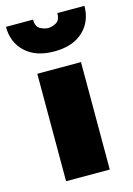

<svg xmlns="http://www.w3.org/2000/svg" viewBox="-133 -737 550 794"><g transform="rotate(-15 142.0 -340.5)"><path d="M-26 -681H90Q90 -650 108.5 -640.5Q127 -631 142 -631Q157 -631 175.5 -640.5Q194 -650 194 -681H310Q310 -614 265.5 -572.5Q221 -531 142 -531Q63 -531 18.5 -572.5Q-26 -614 -26 -681ZM49 -460H236V0H49Z"/></g></svg>

Font: Jost* Black
Style: Regular
Weight: 900
Version: Version 3.7